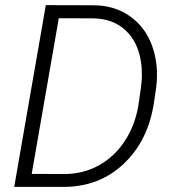

<svg xmlns="http://www.w3.org/2000/svg" viewBox="-20 -731 680 751"><path d="M35.6 0 159.2 -710.9 344.2 -710.4Q426.8 -710.4 487.3 -668.2Q547.9 -626 575 -551.5Q602.1 -477.1 590.8 -387.7L582 -328.6Q559.6 -180.7 463.9 -90.3Q368.2 0 229 0ZM210 -659.7 104 -50.8 231 -50.3Q305.7 -50.3 367.2 -84.5Q428.7 -118.7 469 -180.9Q509.3 -243.2 521.7 -321.5Q534.2 -399.9 534.9 -429.7Q535.6 -459.5 531.7 -487.3Q520.5 -565.4 472.2 -611.3Q423.8 -657.2 347.2 -659.2Z"/></svg>

Font: Roboto Light
Style: Italic
Weight: 300
Italic angle: -12°
Designer: Google
Version: Version 2.134; 2016; ttfautohint (v1.6)